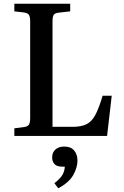

<svg xmlns="http://www.w3.org/2000/svg" viewBox="-20 -730 667 1031"><path d="M57 0V-41L111 -48Q129 -51 135.5 -61Q142 -71 142 -99V-616Q142 -640 135.5 -650Q129 -660 109 -663L57 -669V-710H357V-669L295 -662Q276 -660 269 -651Q262 -642 262 -615V-49H370Q415 -49 443.5 -62.5Q472 -76 491.5 -112Q511 -148 531 -216H580L555 0ZM293 281 272 254Q306 227 316.5 207Q327 187 328 165H316Q285 165 272.5 151Q260 137 260 116Q260 88 278 72.5Q296 57 325 57Q361 57 378.5 78.5Q396 100 396 132Q396 169 373.5 209.5Q351 250 293 281Z"/></svg>

Font: Literata 36pt Medium
Style: Regular
Weight: 500
Designer: Latin by Veronika Burian and Jose Scaglione. Greek by Irene Vlachou. Cyrillic by Vera Evstafieva.
Foundry: TypeTogether
Version: Version 3.002